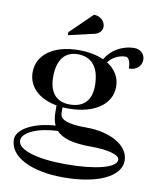

<svg xmlns="http://www.w3.org/2000/svg" viewBox="-102 -804 924 1132"><g transform="rotate(10 359.5 -238.0)"><path d="M236.5 -580.4 392.5 -616.4C417.5 -622.3 435.5 -641.7 435.5 -665.4C435.5 -698.9 405.1 -726 367.6 -726L236.5 -598.4ZM30 80C30 182 159.7 250 356 250C559.4 250 695 186 695 90.9C695 -6.4 572 -63 443 -63C327.6 -63 280 -80.5 280 -123V-156.3C291.3 -155.4 303 -155 315 -155C470 -155 570 -225 570 -330C570 -386.1 541.6 -432.1 491.8 -462.9C515.9 -494.6 553.2 -515 595 -515C613 -515 625 -488.6 625 -449C670 -449 700 -475.8 700 -516C700 -548 672.1 -574 638 -574C563.3 -574 498.4 -534.5 465.8 -476.7C425.6 -494.9 375.2 -505 317 -505C166.2 -505 70 -435 70 -330C70 -243.1 135.7 -180.1 243 -161V-123C243 -91.3 247.8 -64.8 258.1 -43C129.5 -35.1 30 17.3 30 80ZM67 80C67 30.1 160.6 -10.7 277.6 -13.8C314.3 26.4 382 43 488.5 43C589.4 43 657 62.6 657 92C657 139.2 535.8 171 356 171C181.2 171 67 134.6 67 80ZM194 -324C194 -425.4 236.8 -480 315.2 -480C400.2 -480 446 -421.9 446 -314C446 -226.9 401.2 -180 318 -180C237.4 -180 194 -230.4 194 -324Z"/></g></svg>

Font: Prida01
Style: Black
Weight: 900
Designer: gluk
Foundry: gluk
Version: Version 00.072